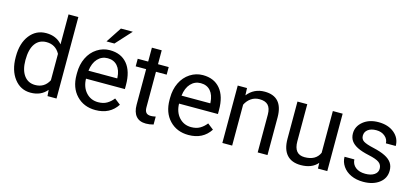

<svg xmlns="http://www.w3.org/2000/svg" viewBox="-62 -1223 3693 1707"><g transform="rotate(15 1784.5 -370.0)"><path d="M46.4 -268.6Q46.4 -390.1 104 -464.1Q161.6 -538.1 254.9 -538.1Q347.7 -538.1 401.9 -474.6V-750H492.2V0H409.2L404.8 -56.6Q350.6 9.8 253.9 9.8Q162.1 9.8 104.2 -65.4Q46.4 -140.6 46.4 -261.7ZM136.7 -258.3Q136.7 -168.5 173.8 -117.7Q210.9 -66.9 276.4 -66.9Q362.3 -66.9 401.9 -144V-386.7Q361.3 -461.4 277.3 -461.4Q210.9 -461.4 173.8 -410.2Q136.7 -358.9 136.7 -258.3Z M851.6 9.8Q744.1 9.8 676.8 -60.8Q609.4 -131.3 609.4 -249.5V-266.1Q609.4 -344.7 639.4 -406.5Q669.4 -468.3 723.4 -503.2Q777.3 -538.1 840.3 -538.1Q943.4 -538.1 1000.5 -470.2Q1057.6 -402.3 1057.6 -275.9V-238.3H699.7Q701.7 -160.2 745.4 -112.1Q789.1 -64 856.4 -64Q904.3 -64 937.5 -83.5Q970.7 -103 995.6 -135.3L1050.8 -92.3Q984.4 9.8 851.6 9.8ZM840.3 -463.9Q785.6 -463.9 748.5 -424.1Q711.4 -384.3 702.6 -312.5H967.3V-319.3Q963.4 -388.2 930.2 -426Q897 -463.9 840.3 -463.9ZM884.3 -749H993.7L862.8 -605.5H790Z M1284.7 -656.2V-528.3H1383.3V-458.5H1284.7V-130.9Q1284.7 -99.1 1297.9 -83.3Q1311 -67.4 1342.8 -67.4Q1358.4 -67.4 1385.7 -73.2V0Q1350.1 9.8 1316.4 9.8Q1255.9 9.8 1225.1 -26.9Q1194.3 -63.5 1194.3 -130.9V-458.5H1098.1V-528.3H1194.3V-656.2Z M1708 9.8Q1600.6 9.8 1533.2 -60.8Q1465.8 -131.3 1465.8 -249.5V-266.1Q1465.8 -344.7 1495.8 -406.5Q1525.9 -468.3 1579.8 -503.2Q1633.8 -538.1 1696.8 -538.1Q1799.8 -538.1 1856.9 -470.2Q1914.1 -402.3 1914.1 -275.9V-238.3H1556.2Q1558.1 -160.2 1601.8 -112.1Q1645.5 -64 1712.9 -64Q1760.7 -64 1793.9 -83.5Q1827.1 -103 1852.1 -135.3L1907.2 -92.3Q1840.8 9.8 1708 9.8ZM1696.8 -463.9Q1642.1 -463.9 1605 -424.1Q1567.9 -384.3 1559.1 -312.5H1823.7V-319.3Q1819.8 -388.2 1786.6 -426Q1753.4 -463.9 1696.8 -463.9Z M2104 -528.3 2106.9 -461.9Q2167.5 -538.1 2265.1 -538.1Q2432.6 -538.1 2434.1 -349.1V0H2343.8V-349.6Q2343.3 -406.7 2317.6 -434.1Q2292 -461.4 2237.8 -461.4Q2193.8 -461.4 2160.6 -438Q2127.4 -414.6 2108.9 -376.5V0H2018.6V-528.3Z M2896.5 -52.2Q2843.8 9.8 2741.7 9.8Q2657.2 9.8 2613 -39.3Q2568.8 -88.4 2568.4 -184.6V-528.3H2658.7V-187Q2658.7 -66.9 2756.3 -66.9Q2859.9 -66.9 2894 -144V-528.3H2984.4V0H2898.4Z M3429.2 -140.1Q3429.2 -176.8 3401.6 -197Q3374 -217.3 3305.4 -231.9Q3236.8 -246.6 3196.5 -267.1Q3156.2 -287.6 3137 -315.9Q3117.7 -344.2 3117.7 -383.3Q3117.7 -448.2 3172.6 -493.2Q3227.5 -538.1 3313 -538.1Q3402.8 -538.1 3458.7 -491.7Q3514.6 -445.3 3514.6 -373H3423.8Q3423.8 -410.2 3392.3 -437Q3360.8 -463.9 3313 -463.9Q3263.7 -463.9 3235.8 -442.4Q3208 -420.9 3208 -386.2Q3208 -353.5 3233.9 -336.9Q3259.8 -320.3 3327.4 -305.2Q3395 -290 3437 -269Q3479 -248 3499.3 -218.5Q3519.5 -189 3519.5 -146.5Q3519.5 -75.7 3462.9 -33Q3406.2 9.8 3315.9 9.8Q3252.4 9.8 3203.6 -12.7Q3154.8 -35.2 3127.2 -75.4Q3099.6 -115.7 3099.6 -162.6H3189.9Q3192.4 -117.2 3226.3 -90.6Q3260.3 -64 3315.9 -64Q3367.2 -64 3398.2 -84.7Q3429.2 -105.5 3429.2 -140.1Z"/></g></svg>

Font: RobotoDraft
Style: Regular
Weight: 400
Version: Version 2.001101; 2014